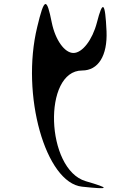

<svg xmlns="http://www.w3.org/2000/svg" viewBox="-20 -940 689 975"><path d="M169 -803C85 -459 211 -11 397 8C538 23 542 17 415 -20C212 -80 196 -582 397 -582C479 -582 526 -657 521 -781C514 -931 502 -942 472 -825C449 -737 398 -671 353 -671C308 -671 261 -737 243 -825C217 -956 205 -953 169 -803Z"/></svg>

Font: Venom Sans
Style: Regular
Weight: 400
Version: Version 1.001